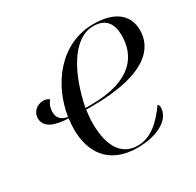

<svg xmlns="http://www.w3.org/2000/svg" viewBox="-157 -906 1115 1091"><g transform="rotate(-30 400.0 -360.5)"><path d="M581 -728C361 -728 223 -537 193 -343C155 -348 130 -370 130 -409C130 -444 141 -463 155 -480C146 -488 132 -493 117 -493C68 -493 40 -456 40 -422C40 -360 104 -337 192 -334C189 -310 187 -287 187 -263C187 -120 257 7 449 7C578 7 677 -46 677 -127C677 -134 674 -143 668 -148C608 -64 542 -3 456 -3C357 -3 296 -80 296 -241C296 -267 299 -297 303 -327H339C705 -327 794 -453 794 -565C794 -671 715 -728 581 -728ZM575 -718C656 -718 689 -669 689 -591C689 -465 615 -337 341 -337H304C344 -538 438 -718 575 -718Z"/></g></svg>

Font: Noto Serif Display
Style: Italic
Weight: 400
Italic angle: -12°
Designer: Monotype Design Team
Foundry: Monotype Imaging Inc.
Version: Version 2.009